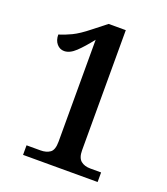

<svg xmlns="http://www.w3.org/2000/svg" viewBox="-133 -811 788 905"><g transform="rotate(20 261.5 -359.0)"><path d="M88 -48H158Q187 -48 205.5 -61Q224 -74 224 -116V-627Q189 -582 159.5 -554Q130 -526 102 -526Q80 -526 65 -543.5Q50 -561 50 -590Q78 -598 111.5 -614Q145 -630 191 -667L256 -718H342V-116Q342 -78 360 -63Q378 -48 408 -48H462V0H88Z"/></g></svg>

Font: Noto Serif Sinhala SemiCondensed SemiBold
Style: Regular
Weight: 600
Width: 4
Designer: Jelle Bosma - Monotype Design Team
Foundry: Monotype Imaging Inc.
Version: Version 2.007; ttfautohint (v1.8.4.7-5d5b)